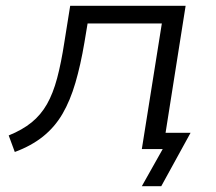

<svg xmlns="http://www.w3.org/2000/svg" viewBox="-20 -514 746 662"><path d="M469 128 541 0H471L479 -56H637L536 128ZM31 10 10 -47Q57 -66 89 -92Q121 -118 142 -155Q163 -192 177 -244.5Q191 -297 202 -369L222 -494H620L542 0H469L538 -433H282L271 -367Q258 -290 240 -228.5Q222 -167 195.5 -121.5Q169 -76 128.5 -43.5Q88 -11 31 10Z"/></svg>

Font: Nunito Sans 7pt SemiExpanded Light
Style: Italic
Weight: 300
Width: 6
Italic angle: -9°
Designer: Vernon Adams
Foundry: Vernon Adams
Version: Version 3.101;gftools[0.9.27]